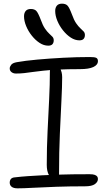

<svg xmlns="http://www.w3.org/2000/svg" viewBox="-20 -1016 587 1047"><path d="M67 -615Q53 -615 43 -622.5Q33 -630 33 -643Q33 -652 41 -662.5Q49 -673 72 -677Q117 -685 183 -691Q249 -697 324 -701Q399 -705 471 -705Q496 -705 505 -700.5Q514 -696 514 -683Q514 -662 489 -650.5Q464 -639 417 -639Q347 -639 298 -636.5Q249 -634 216 -630.5Q183 -627 158.5 -623.5Q134 -620 113 -617.5Q92 -615 67 -615ZM278 -40Q259 -40 247 -61Q235 -82 235 -117Q235 -211 239.5 -301.5Q244 -392 248 -474.5Q252 -557 252 -624Q252 -644 257.5 -654.5Q263 -665 277 -665Q294 -665 306.5 -644.5Q319 -624 319 -595Q319 -546 315 -467.5Q311 -389 306.5 -288Q302 -187 302 -69Q302 -40 278 -40ZM76 11Q54 11 43.5 2.5Q33 -6 33 -20Q33 -32 39.5 -40Q46 -48 62 -49Q96 -53 132.5 -55.5Q169 -58 208.5 -60Q248 -62 290.5 -63.5Q333 -65 377.5 -65.5Q422 -66 468 -66Q487 -66 496.5 -62.5Q506 -59 510 -53.5Q514 -48 514 -40Q514 -24 497.5 -12Q481 0 443 0Q359 0 287 2.5Q215 5 161 8Q107 11 76 11ZM413 -796Q389 -796 366 -811Q343 -826 323.5 -850.5Q304 -875 292.5 -903Q281 -931 281 -956Q281 -974 290 -985Q299 -996 318 -996Q338 -996 348 -985.5Q358 -975 372 -938Q383 -907 395 -889.5Q407 -872 418 -862Q429 -852 436 -844.5Q443 -837 443 -825Q443 -812 436 -804Q429 -796 413 -796ZM243 -767Q219 -767 196 -782Q173 -797 153.5 -821.5Q134 -846 122.5 -874Q111 -902 111 -927Q111 -945 120 -956Q129 -967 148 -967Q168 -967 178 -956.5Q188 -946 202 -909Q213 -878 225 -860.5Q237 -843 248 -833Q259 -823 266 -815.5Q273 -808 273 -796Q273 -783 266 -775Q259 -767 243 -767Z"/></svg>

Font: Shantell Sans Light
Style: Regular
Weight: 300
Designer: Stephen Nixon, Anya Danilova, Shantell Martin
Foundry: Arrow Type
Version: Version 1.011;[c5ecc13dd]